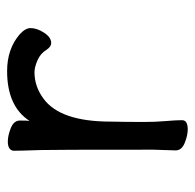

<svg xmlns="http://www.w3.org/2000/svg" viewBox="-24 -508 548 540"><g transform="rotate(-90 250.0 -238.0)"><path d="M156 16Q139 16 118 7.5Q97 -1 97 -18L99 -81Q99 -378 98 -398Q96 -454 96 -474Q98 -490 122 -490Q139 -490 160 -481.5Q181 -473 181 -456Q181 -436 180 -429Q221 -492 320 -492Q382 -492 423 -457Q441 -441 441 -426Q441 -408 428 -388Q415 -368 399 -368Q389 -368 380 -381Q370 -398 350.5 -406.5Q331 -415 317 -415Q277 -415 243 -390Q178 -343 178 -201Q177 -163 177 -106Q177 -75 179.5 -46Q182 -17 182 0Q182 16 156 16Z"/></g></svg>

Font: LXGW WenKai Mono Medium
Style: Regular
Weight: 500
Monospace: yes
Designer: LXGW / Fontworks Inc.
Foundry: LXGW / Fontworks Inc.
Version: Version 1.520; June 14, 2025